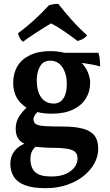

<svg xmlns="http://www.w3.org/2000/svg" viewBox="-20 -734 575 1003"><path d="M219 249Q151 249 110.5 233.5Q70 218 52 189Q34 160 34 121Q34 83 55.5 55Q77 27 118 13L178 21Q155 40 147 56.5Q139 73 139 96Q139 142 163.5 165Q188 188 247 188Q312 188 348.5 160Q385 132 385 94Q385 73 374 61Q363 49 333 43.5Q303 38 245 38Q201 37 167 33Q133 29 109.5 18Q86 7 74 -12Q62 -31 62 -62Q62 -100 83 -130.5Q104 -161 133 -184L189 -159Q172 -147 163.5 -134.5Q155 -122 155 -111Q155 -93 169 -85Q183 -77 216.5 -75Q250 -73 307 -73Q369 -73 410.5 -62.5Q452 -52 472.5 -27Q493 -2 493 44Q493 83 473 119.5Q453 156 417 185Q381 214 330.5 231.5Q280 249 219 249ZM249 -140Q191 -140 146 -158Q101 -176 75 -212Q49 -248 49 -302Q49 -351 71 -388Q93 -425 137 -446Q181 -467 243 -467Q299 -467 338.5 -451Q378 -435 403 -409.5Q428 -384 439.5 -355Q451 -326 451 -302Q451 -256 428.5 -219.5Q406 -183 361 -161.5Q316 -140 249 -140ZM261 -193Q292 -193 310.5 -219Q329 -245 329 -295Q329 -348 306 -382.5Q283 -417 242 -417Q206 -417 189 -387Q172 -357 172 -315Q172 -256 195.5 -224.5Q219 -193 261 -193ZM503 -387Q486 -392 465.5 -396Q445 -400 425 -403Q405 -406 389 -407L304 -458H494Q499 -444 501 -425.5Q503 -407 503 -387ZM101 -516Q89 -523 82.5 -537Q76 -551 74 -560Q114 -589 157.5 -628.5Q201 -668 235 -706Q246 -710 259.5 -712Q273 -714 284 -714Q313 -677 350.5 -634.5Q388 -592 435 -549Q427 -539 414.5 -531.5Q402 -524 385 -520Q355 -543 317.5 -569Q280 -595 247 -612Q235 -605 215.5 -593Q196 -581 174.5 -567Q153 -553 133 -539.5Q113 -526 101 -516Z"/></svg>

Font: Vollkorn SemiBold
Style: Regular
Weight: 600
Designer: Friedrich Althausen
Foundry: Friedrich Althausen
Version: Version 5.000